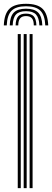

<svg xmlns="http://www.w3.org/2000/svg" viewBox="-41 -977 271 997"><path d="M94 -957.2Q153.5 -957.2 180.2 -931.1Q207 -905 209.5 -845H194.2Q192 -898.2 168.8 -921.4Q145.5 -944.5 94 -944.5Q42.5 -944.5 19.2 -921.4Q-4 -898.2 -6 -845H-21.2Q-19 -905 7.8 -931.1Q34.5 -957.2 94 -957.2ZM94 -931.8Q137.5 -931.8 157.2 -911.6Q177 -891.5 178.8 -845H163.5Q162 -884.5 145.9 -901.8Q129.8 -919 94 -919Q58.2 -919 42.1 -901.8Q26 -884.5 24.8 -845H9.5Q11 -891.5 30.6 -911.6Q50.2 -931.8 94 -931.8ZM94 -906.2Q122 -906.2 134.4 -892.1Q146.8 -878 148 -845H134.5Q134.5 -871 124.6 -882.2Q114.8 -893.5 94 -893.5Q73.8 -893.5 63.9 -882.2Q54 -871 53.8 -845H40Q41 -878 53.6 -892.1Q66.2 -906.2 94 -906.2ZM112.8 0V-800H128.2V0ZM51.2 0V-800H66.8V0ZM82 0V-800H97.5V0Z"/></svg>

Font: Big Shoulders Inline Display Thin Medium
Style: Regular
Weight: 500
Version: Version 2.002